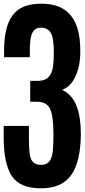

<svg xmlns="http://www.w3.org/2000/svg" viewBox="-20 -1020 458 1040"><path d="M365.2 -71.3Q339.8 -35.2 298.8 -17.6Q257.8 0 202.1 0Q145.5 0 106.4 -16.1Q67.4 -32.2 44.9 -65.4Q22.5 -98.6 11.2 -151.4Q0 -204.1 0 -275.4V-337.9H136.7V-269.5Q136.7 -230.5 139.2 -201.7Q141.6 -172.9 148.4 -158.2Q154.3 -143.6 168 -135.3Q181.6 -127 202.1 -127Q221.7 -127 235.8 -135.7Q250 -144.5 256.8 -163.1Q264.6 -181.6 267.1 -214.4Q269.5 -247.1 269.5 -294.9Q269.5 -342.8 265.1 -376Q260.7 -409.2 252 -428.7Q243.2 -448.2 225.6 -458.5Q208 -468.8 181.6 -468.8H143.6V-582H183.6Q210 -582 227.1 -590.8Q244.1 -599.6 252.9 -616.2Q263.7 -633.8 267.6 -663.1Q271.5 -692.4 271.5 -733.4Q271.5 -773.4 267.6 -800.8Q263.7 -828.1 254.9 -841.8Q247.1 -855.5 233.9 -862.8Q220.7 -870.1 203.1 -870.1Q185.5 -870.1 173.3 -862.8Q161.1 -855.5 155.3 -841.8Q147.5 -827.1 144.5 -801.8Q141.6 -776.4 141.6 -740.2V-710H2V-740.2Q2 -807.6 13.2 -856.4Q24.4 -905.3 47.9 -936.5Q71.3 -968.8 109.9 -984.4Q148.4 -1000 203.1 -1000Q258.8 -1000 298.3 -983.9Q337.9 -967.8 363.3 -936.5Q389.6 -904.3 402.3 -856.4Q415 -808.6 415 -743.2Q415 -703.1 408.7 -669.4Q402.3 -635.7 389.6 -608.4Q377.9 -581.1 359.9 -562Q341.8 -543 316.4 -533.2Q343.8 -520.5 363.3 -498.5Q382.8 -476.6 394.5 -446.3Q406.2 -417 412.1 -377.4Q418 -337.9 418 -290Q417 -217.8 404.3 -163.1Q391.6 -108.4 365.2 -71.3Z"/></svg>

Font: LCARS-Mono
Style: Regular
Weight: 400
Designer: Vernon Adams
Version: Version 1.0